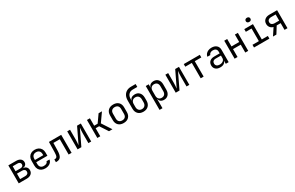

<svg xmlns="http://www.w3.org/2000/svg" viewBox="296 -2840 7808 5083"><g transform="rotate(-30 4200.0 -298.5)"><path d="M92 0V-550H328Q411 -550 459 -512.5Q507 -475 507 -411Q507 -360 475 -329Q443 -298 388 -296V-292Q450 -291 487.5 -253.5Q525 -216 525 -155Q525 -84 474 -42Q423 0 336 0ZM180 -320H328Q370 -320 394 -340Q418 -360 418 -396Q418 -431 394 -451Q370 -471 328 -471H180ZM180 -79H336Q383 -79 409.5 -101Q436 -123 436 -163Q436 -202 409.5 -224Q383 -246 336 -246H180Z M900 10Q835 10 786.5 -16Q738 -42 711.5 -89.5Q685 -137 685 -200V-350Q685 -414 711.5 -461Q738 -508 786.5 -534Q835 -560 900 -560Q965 -560 1013.5 -534Q1062 -508 1088.5 -461Q1115 -414 1115 -350V-253H773V-200Q773 -135 806 -100.5Q839 -66 900 -66Q952 -66 984 -84.5Q1016 -103 1023 -140H1113Q1104 -71 1045.5 -30.5Q987 10 900 10ZM773 -321H1027V-350Q1027 -415 994.5 -450Q962 -485 900 -485Q839 -485 806 -450Q773 -415 773 -350Z M1225 7V-77H1243Q1289 -77 1307.5 -113Q1326 -149 1327 -242L1333 -550H1708V0H1618V-468H1422L1417 -238Q1414 -107 1375 -50Q1336 7 1248 7Z M1892 0V-550H1978V-250Q1978 -207 1974.5 -158Q1971 -109 1967 -80L2193 -550H2308V0H2222V-300Q2222 -344 2225.5 -393Q2229 -442 2233 -471L2007 0Z M2495 0V-550H2585V-323H2691L2851 -550H2954L2769 -288L2957 0H2852L2692 -245H2585V0Z M3300 8Q3200 8 3142.5 -48.5Q3085 -105 3085 -202V-348Q3085 -446 3142.5 -502Q3200 -558 3300 -558Q3400 -558 3457.5 -502Q3515 -446 3515 -349V-202Q3515 -105 3457.5 -48.5Q3400 8 3300 8ZM3300 -72Q3359 -72 3392 -105Q3425 -138 3425 -202V-348Q3425 -412 3392 -445Q3359 -478 3300 -478Q3242 -478 3208.5 -445Q3175 -412 3175 -348V-202Q3175 -138 3208.5 -105Q3242 -72 3300 -72Z M3902 10Q3803 10 3745 -48Q3687 -106 3687 -205V-455Q3687 -540 3718.5 -601.5Q3750 -663 3808.5 -696.5Q3867 -730 3947 -730H4087V-641H3947Q3869 -641 3822 -591Q3775 -541 3775 -455V-400H3777Q3785 -450 3825.5 -477.5Q3866 -505 3928 -505Q4015 -505 4066 -448.5Q4117 -392 4117 -295V-205Q4117 -106 4059 -48Q4001 10 3902 10ZM3902 -70Q3960 -70 3993.5 -106.5Q4027 -143 4027 -205V-295Q4027 -357 3993.5 -393.5Q3960 -430 3902 -430Q3844 -430 3810.5 -393.5Q3777 -357 3777 -295V-205Q3777 -143 3810.5 -106.5Q3844 -70 3902 -70Z M4293 180V-550H4383V-445H4384Q4391 -499 4431.5 -529.5Q4472 -560 4534 -560Q4617 -560 4666.5 -505.5Q4716 -451 4716 -356V-195Q4716 -100 4666.5 -45Q4617 10 4534 10Q4472 10 4432 -21Q4392 -52 4384 -105H4381L4383 20V180ZM4504 -68Q4561 -68 4593.5 -102Q4626 -136 4626 -200V-350Q4626 -414 4593.5 -448Q4561 -482 4504 -482Q4449 -482 4416 -447Q4383 -412 4383 -350V-200Q4383 -138 4416 -103Q4449 -68 4504 -68Z M4892 0V-550H4978V-250Q4978 -207 4974.5 -158Q4971 -109 4967 -80L5193 -550H5308V0H5222V-300Q5222 -344 5225.5 -393Q5229 -442 5233 -471L5007 0Z M5655 0V-470H5455V-550H5945V-470H5745V0Z M6252 10Q6165 10 6115 -34.5Q6065 -79 6065 -155Q6065 -232 6115 -276Q6165 -320 6250 -320H6420V-375Q6420 -425 6388 -453Q6356 -481 6302 -481Q6250 -481 6219 -457.5Q6188 -434 6183 -405H6093Q6099 -451 6127.5 -485.5Q6156 -520 6202 -540Q6248 -560 6305 -560Q6400 -560 6455 -511Q6510 -462 6510 -378V0H6422V-105H6421Q6415 -52 6369.5 -21Q6324 10 6252 10ZM6274 -61Q6338 -61 6379 -93Q6420 -125 6420 -175V-253H6252Q6207 -253 6181 -228Q6155 -203 6155 -160Q6155 -114 6186.5 -87.5Q6218 -61 6274 -61Z M6692 0V-550H6782V-323H7018V-550H7108V0H7018V-241H6782V0Z M7285 0V-82H7480V-468H7305V-550H7570V-82H7755V0ZM7515 -649Q7482 -649 7463 -666Q7444 -683 7444 -712Q7444 -742 7463 -759.5Q7482 -777 7515 -777Q7548 -777 7567 -759.5Q7586 -742 7586 -712Q7586 -683 7567 -666Q7548 -649 7515 -649Z M7865 0 8004 -212Q7944 -226 7909 -271Q7874 -316 7874 -377Q7874 -457 7928 -503.5Q7982 -550 8074 -550H8308V0H8218V-206H8097L7969 0ZM8074 -284H8218V-471H8074Q8025 -471 7995.5 -446Q7966 -421 7966 -377Q7966 -334 7995.5 -309Q8025 -284 8074 -284Z"/></g></svg>

Font: NKDuy Mono
Style: Regular
Weight: 400
Monospace: yes
Designer: NKDuy
Foundry: NKDuy
Version: Version 2.251; ttfautohint (v1.8.4.7-5d5b)